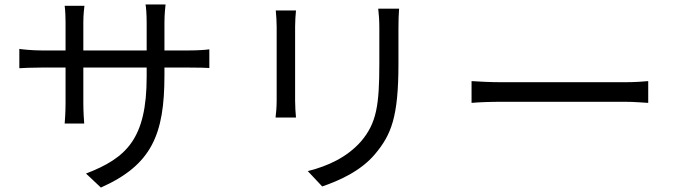

<svg xmlns="http://www.w3.org/2000/svg" viewBox="-20 -798 3040 864"><path d="M67 -578V-491C79 -492 124 -494 167 -494H275V-333C275 -295 272 -252 271 -242H359C358 -252 355 -296 355 -333V-494H640V-453C640 -173 549 -87 367 -17L434 46C663 -56 720 -193 720 -459V-494H830C874 -494 911 -493 922 -492V-576C908 -574 874 -571 830 -571H720V-696C720 -735 724 -768 725 -778H635C637 -768 640 -735 640 -696V-571H355V-699C355 -734 359 -762 360 -772H271C274 -749 275 -720 275 -699V-571H167C125 -571 76 -576 67 -578Z M1776 -759H1682C1685 -734 1687 -706 1687 -672C1687 -637 1687 -552 1687 -514C1687 -325 1675 -244 1604 -161C1542 -91 1457 -51 1365 -28L1430 41C1503 16 1603 -27 1668 -105C1740 -191 1773 -270 1773 -510C1773 -548 1773 -632 1773 -672C1773 -706 1774 -734 1776 -759ZM1312 -751H1221C1223 -732 1225 -697 1225 -679C1225 -649 1225 -388 1225 -346C1225 -316 1222 -284 1220 -269H1312C1310 -287 1308 -320 1308 -345C1308 -387 1308 -649 1308 -679C1308 -703 1310 -732 1312 -751Z M2102 -433V-335C2133 -338 2186 -340 2241 -340C2316 -340 2715 -340 2790 -340C2835 -340 2877 -336 2897 -335V-433C2875 -431 2839 -428 2789 -428C2715 -428 2315 -428 2241 -428C2185 -428 2132 -431 2102 -433Z"/></svg>

Font: Noto Sans CJK JP
Style: Regular
Weight: 400
Designer: Ryoko NISHIZUKA 西塚涼子 (kana, bopomofo & ideographs); Paul D. Hunt (Latin, Greek & Cyrillic); Sandoll Communications 산돌커뮤니
Foundry: Adobe
Version: Version 2.004;hotconv 1.0.118;makeotfexe 2.5.65603